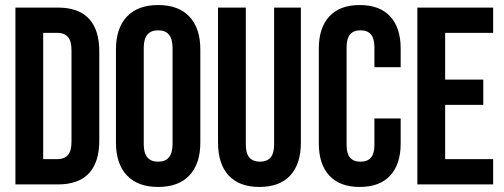

<svg xmlns="http://www.w3.org/2000/svg" viewBox="-20 -730 1994 760"><path d="M41 -700H209Q291 -700 332 -656Q373 -612 373 -527V-173Q373 -88 332 -44Q291 0 209 0H41ZM207 -100Q234 -100 248.5 -116Q263 -132 263 -168V-532Q263 -568 248.5 -584Q234 -600 207 -600H151V-100Z M606 10Q525 10 482 -36Q439 -82 439 -166V-534Q439 -618 482 -664Q525 -710 606 -710Q687 -710 730 -664Q773 -618 773 -534V-166Q773 -82 730 -36Q687 10 606 10ZM606 -90Q663 -90 663 -159V-541Q663 -610 606 -610Q549 -610 549 -541V-159Q549 -90 606 -90Z M1007 10Q927 10 885 -35.5Q843 -81 843 -166V-700H953V-158Q953 -122 967.5 -106Q982 -90 1009 -90Q1036 -90 1050.5 -106Q1065 -122 1065 -158V-700H1171V-166Q1171 -81 1129 -35.5Q1087 10 1007 10Z M1404 10Q1325 10 1283.5 -35Q1242 -80 1242 -162V-538Q1242 -620 1283.5 -665Q1325 -710 1404 -710Q1483 -710 1524.5 -665Q1566 -620 1566 -538V-464H1462V-545Q1462 -610 1407 -610Q1352 -610 1352 -545V-154Q1352 -90 1407 -90Q1462 -90 1462 -154V-261H1566V-162Q1566 -80 1524.5 -35Q1483 10 1404 10Z M1632 -700H1932V-600H1742V-415H1893V-315H1742V-100H1932V0H1632Z"/></svg>

Font: Booming Bebas 2
Style: Regular
Weight: 400
Designer: Ryoichi Tsunekawa
Foundry: Ryoichi Tsunekawa
Version: Version 2.000